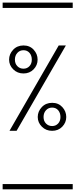

<svg xmlns="http://www.w3.org/2000/svg" viewBox="-20 -990 570 1453"><path d="M220.7 -538.6Q220.7 -569.8 203.4 -589.8Q186 -609.9 157.7 -609.9Q129.4 -609.9 111.1 -589.6Q92.8 -569.3 92.8 -538.6Q92.8 -508.3 111.3 -489.3Q129.9 -470.2 157.7 -470.2Q185.1 -470.2 202.9 -489.3Q220.7 -508.3 220.7 -538.6ZM264.6 -538.6Q264.6 -496.6 234.4 -465.3Q204.1 -434.1 157.7 -434.1Q111.3 -434.1 80.1 -465.3Q48.8 -496.6 48.8 -538.6Q48.8 -580.6 79.3 -613.3Q109.9 -646 157.7 -646Q205.6 -646 235.1 -613.5Q264.6 -581.1 264.6 -538.6ZM437.5 -104.5Q437.5 -135.7 420.2 -155.8Q402.8 -175.8 374.5 -175.8Q346.2 -175.8 327.9 -155.5Q309.6 -135.3 309.6 -104.5Q309.6 -74.2 328.1 -55.2Q346.7 -36.1 374.5 -36.1Q401.9 -36.1 419.7 -55.2Q437.5 -74.2 437.5 -104.5ZM481.4 -104.5Q481.4 -62.5 451.2 -31.2Q420.9 0 374.5 0Q328.1 0 296.9 -31.2Q265.6 -62.5 265.6 -104.5Q265.6 -146.5 296.1 -179.2Q326.7 -211.9 374.5 -211.9Q422.4 -211.9 451.9 -179.4Q481.4 -147 481.4 -104.5ZM105.5 0H51.8L424.3 -646H478.5ZM0 402.8H530.3V442.9H0ZM0 -970.2H530.3V-930.2H0Z"/></svg>

Font: AzarMehrMSRS1
Style: Regular
Weight: 1
Designer: Amin Abedi
Version: Version 1.00